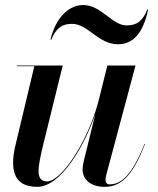

<svg xmlns="http://www.w3.org/2000/svg" viewBox="-20 -714 612 744"><path d="M259 -621.5C322 -621.5 360 -542.5 437 -542.5C493.5 -542.5 534 -582 554 -677H551C531.5 -630 508.5 -615.5 470.5 -615.5C414.5 -615.5 372.5 -694.5 302.5 -694.5C246 -694.5 195.5 -645 175.5 -560H178.5C198.5 -607 221 -621.5 259 -621.5ZM223 -460H45V-457.5H113L37.5 -141C20 -56 32.5 10 124 10C215.5 10 306 -145.5 349.5 -272.5L305 -91.5C302 -80.5 300 -66 300 -57C300 -21.5 327.5 10 385.5 10C455 10 497.5 -43 542 -156L540 -156.5C492 -36.5 450.5 0.5 404.5 0.5C394 0.5 389 -7 389 -16C389 -20.5 389.5 -27 391 -33L505 -460H396L361 -319.5C319 -162.5 217.5 -11 162.5 -11C115 -11 127.5 -68.5 146 -147.5Z"/></svg>

Font: Bodoni* 72pt Medium
Style: Italic
Weight: 500
Italic angle: -13°
Version: Version 2.3